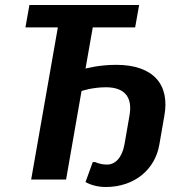

<svg xmlns="http://www.w3.org/2000/svg" viewBox="-20 -720 710 770"><path d="M479 -140C469 -85 440 -60 410 -60C380 -60 362 -70 362 -70H352L323 10C323 10 354 30 404 30C519 30 602 -40 619 -140L639 -255C662 -380 596 -460 446 -460C376 -460 323 -445 323 -445L352 -610H522L538 -700H98L82 -610H212L105 0H245L307 -355C307 -355 350 -370 405 -370C480 -370 513 -330 499 -255Z"/></svg>

Font: Scada
Style: Bold Italic
Weight: 700
Designer: Jovanny Lemonad
Foundry: Jovanny Lemonad
Version: Version 3.005